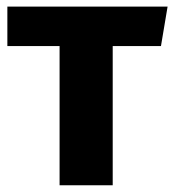

<svg xmlns="http://www.w3.org/2000/svg" viewBox="-20 -551 518 571"><path d="M1.9 -531.4H478.4L458.7 -414H315.2V0H157.2V-414H1.9Z"/></svg>

Font: Fira Sans Variable
Style: Regular
Weight: 400
Designer: Carrois Corporate & Edenspiekermann AG
Foundry: Carrois Corporate GbR & Edenspiekermann AG
Version: Version 4.202